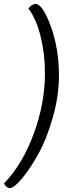

<svg xmlns="http://www.w3.org/2000/svg" viewBox="-50 -751 402 974"><path d="M94 -708Q113 -731 130 -731Q166 -731 207.5 -618Q249 -505 249 -367Q249 -263 217.5 -153.5Q186 -44 144 31Q102 106 61.5 154.5Q21 203 0 203Q-17 203 -30 180Q64 83 121 -72Q178 -227 178 -379Q178 -478 156 -566.5Q134 -655 94 -708Z"/></svg>

Font: Overlock
Style: Italic
Weight: 400
Designer: Dario Muhafara
Foundry: Dario Manuel Muhafara
Version: Version 1.001